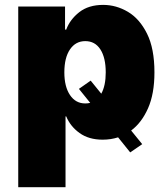

<svg xmlns="http://www.w3.org/2000/svg" viewBox="-20 -573 661 797"><path d="M55.7 204.1V-545.9H250V-450.2H254.9Q270.5 -492.2 309.1 -522.5Q347.7 -552.7 408.2 -552.7Q462.4 -552.7 511 -523.9Q559.6 -495.1 590.3 -433.3Q621.1 -371.6 621.1 -272.5Q621.1 -183.6 594.5 -123.5Q567.9 -63.5 524.4 -31.2L570.3 25.4L520.5 59.6L470.2 -2.9Q439.9 6.8 406.2 6.8Q348.6 6.8 310.3 -20.8Q272 -48.3 254.9 -89.8H252V204.1ZM356.4 -238.3 400.4 -184.1Q418.9 -217.3 418.9 -272.5Q418.9 -333.5 396.7 -367.9Q374.5 -402.3 334 -402.3Q293.9 -402.3 270.5 -367.9Q247.1 -333.5 247.1 -272.5Q247.1 -213.4 270.5 -178.5Q293.9 -143.6 334 -143.6Q344.7 -143.6 354.5 -146L307.6 -204.1Z"/></svg>

Font: Inter Black
Style: Regular
Weight: 900
Designer: Rasmus Andersson
Foundry: rsms
Version: Version 4.000;git-a52131595